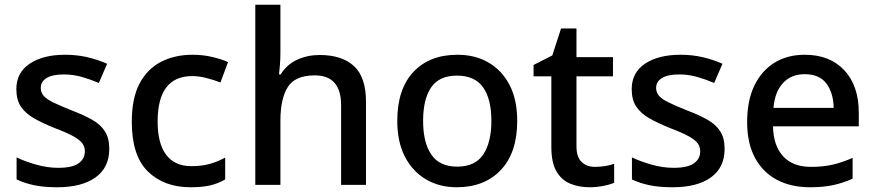

<svg xmlns="http://www.w3.org/2000/svg" viewBox="-20 -780 3692 810"><path d="M441 -152Q441 -73 383 -31.5Q325 10 222 10Q165 10 124.5 1.5Q84 -7 50 -23V-116Q85 -99 132.5 -85.5Q180 -72 225 -72Q285 -72 311.5 -91Q338 -110 338 -142Q338 -160 328 -174.5Q318 -189 290.5 -204.5Q263 -220 210 -240Q158 -261 122.5 -281.5Q87 -302 68 -330.5Q49 -359 49 -404Q49 -474 105.5 -511.5Q162 -549 255 -549Q304 -549 347.5 -539Q391 -529 432 -511L397 -430Q362 -445 325 -455.5Q288 -466 250 -466Q202 -466 177 -451Q152 -436 152 -409Q152 -390 164 -376Q176 -362 204.5 -348Q233 -334 283 -314Q333 -295 368.5 -275Q404 -255 422.5 -226Q441 -197 441 -152Z M784 10Q672 10 604 -56.5Q536 -123 536 -266Q536 -366 569 -428Q602 -490 660 -519.5Q718 -549 792 -549Q837 -549 876.5 -539.5Q916 -530 942 -518L910 -432Q882 -443 850.5 -451Q819 -459 791 -459Q645 -459 645 -267Q645 -175 681 -127Q717 -79 787 -79Q832 -79 866.5 -89Q901 -99 930 -115V-23Q901 -6 867 2Q833 10 784 10Z M1163 -557Q1163 -531 1161 -506.5Q1159 -482 1157 -466H1164Q1190 -508 1233.5 -528Q1277 -548 1328 -548Q1423 -548 1473.5 -501Q1524 -454 1524 -351V0H1419V-336Q1419 -462 1308 -462Q1225 -462 1194 -412.5Q1163 -363 1163 -271V0H1057V-760H1163Z M2162 -270Q2162 -136 2093 -63Q2024 10 1907 10Q1834 10 1777.5 -23Q1721 -56 1688.5 -118.5Q1656 -181 1656 -270Q1656 -404 1724 -476.5Q1792 -549 1910 -549Q1984 -549 2040.5 -516.5Q2097 -484 2129.5 -422Q2162 -360 2162 -270ZM1765 -270Q1765 -179 1799.5 -128Q1834 -77 1909 -77Q1984 -77 2018.5 -128Q2053 -179 2053 -270Q2053 -362 2018 -411.5Q1983 -461 1908 -461Q1833 -461 1799 -411.5Q1765 -362 1765 -270Z M2490 -76Q2511 -76 2533 -79.5Q2555 -83 2571 -89V-9Q2553 -1 2524.5 4.5Q2496 10 2467 10Q2423 10 2386 -5Q2349 -20 2327.5 -57Q2306 -94 2306 -160V-458H2231V-506L2310 -546L2347 -660H2412V-539H2566V-458H2412V-162Q2412 -118 2433.5 -97Q2455 -76 2490 -76Z M3037 -152Q3037 -73 2979 -31.5Q2921 10 2818 10Q2761 10 2720.5 1.5Q2680 -7 2646 -23V-116Q2681 -99 2728.5 -85.5Q2776 -72 2821 -72Q2881 -72 2907.5 -91Q2934 -110 2934 -142Q2934 -160 2924 -174.5Q2914 -189 2886.5 -204.5Q2859 -220 2806 -240Q2754 -261 2718.5 -281.5Q2683 -302 2664 -330.5Q2645 -359 2645 -404Q2645 -474 2701.5 -511.5Q2758 -549 2851 -549Q2900 -549 2943.5 -539Q2987 -529 3028 -511L2993 -430Q2958 -445 2921 -455.5Q2884 -466 2846 -466Q2798 -466 2773 -451Q2748 -436 2748 -409Q2748 -390 2760 -376Q2772 -362 2800.5 -348Q2829 -334 2879 -314Q2929 -295 2964.5 -275Q3000 -255 3018.5 -226Q3037 -197 3037 -152Z M3375 -549Q3481 -549 3542 -483.5Q3603 -418 3603 -305V-247H3241Q3243 -164 3284.5 -120Q3326 -76 3401 -76Q3453 -76 3493.5 -85.5Q3534 -95 3577 -114V-26Q3536 -8 3495 1Q3454 10 3397 10Q3318 10 3258.5 -21Q3199 -52 3165.5 -113.5Q3132 -175 3132 -265Q3132 -356 3162.5 -419Q3193 -482 3247.5 -515.5Q3302 -549 3375 -549ZM3375 -467Q3318 -467 3283.5 -430Q3249 -393 3243 -325H3497Q3496 -388 3466.5 -427.5Q3437 -467 3375 -467Z"/></svg>

Font: Noto Sans Gurmukhi UI Medium
Style: Regular
Weight: 500
Designer: Jelle Bosma - Monotype Design Team
Foundry: Monotype Imaging Inc.
Version: Version 2.004; ttfautohint (v1.8.4.7-5d5b)